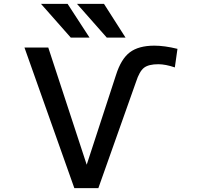

<svg xmlns="http://www.w3.org/2000/svg" viewBox="-20 -979 1040 1000"><path d="M804.7 -644.5Q753.9 -644.5 730 -626Q706.1 -607.4 688.5 -552.7L492.2 1H367.2L107.4 -731.4H231.4L431.6 -121.1L584 -587.9Q610.4 -671.9 656.2 -706.5Q702.1 -741.2 784.2 -741.2Q836.9 -741.2 904.3 -724.6L890.6 -627.9Q841.8 -644.5 804.7 -644.5ZM521.5 -959 633.8 -783.2H536.1L380.9 -959ZM332 -959 446.3 -783.2H348.6L193.4 -959Z"/></svg>

Font: GenEi Gothic M SemiBold
Style: Regular
Weight: 500
Designer: o_tamon (Modified); [Source Han Sans]
Ryoko NISHIZUKA  (kana & ideographs); Paul D. Hunt (Latin, Greek & Cyrillic); Wenl
Version: Version 1.1a;Original Version 1.004